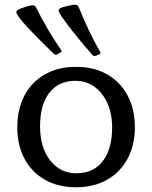

<svg xmlns="http://www.w3.org/2000/svg" viewBox="-20 -782 642 810"><path d="M222 -553Q213 -548 207 -555Q169 -592 132 -629Q95 -666 63 -705Q54 -718 50.5 -725Q47 -732 50 -735.5Q53 -739 62 -744Q74 -749 89.5 -754Q105 -759 117 -760Q127 -760 132 -751Q154 -706 180.5 -661Q207 -616 237 -572Q244 -564 234 -560ZM385 -547Q375 -543 370 -550Q335 -590 302 -630.5Q269 -671 240 -712Q231 -726 228.5 -733Q226 -740 229.5 -743.5Q233 -747 242 -751Q255 -755 270.5 -758.5Q286 -762 299 -762Q308 -762 312 -752Q331 -705 353 -658Q375 -611 402 -564Q407 -556 398 -552ZM300 8Q226 8 170 -23.5Q114 -55 83.5 -112Q53 -169 53 -245Q53 -322 83.5 -379.5Q114 -437 170 -468.5Q226 -500 300 -500Q376 -500 431.5 -468.5Q487 -437 518 -379.5Q549 -322 549 -245Q549 -169 518 -112Q487 -55 431.5 -23.5Q376 8 300 8ZM302 -51Q374 -51 413.5 -102Q453 -153 453 -244Q453 -303 433 -347Q413 -391 378.5 -416Q344 -441 298 -441Q227 -441 188 -390.5Q149 -340 149 -249Q149 -160 191.5 -105.5Q234 -51 302 -51Z"/></svg>

Font: Hahmlet
Style: Regular
Weight: 400
Designer: Minjoo Ham & Mark Frömberg
Foundry: hypertype
Version: Version 1.001; ttfautohint (v1.8.3)